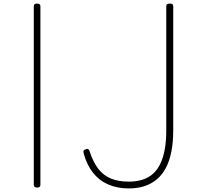

<svg xmlns="http://www.w3.org/2000/svg" viewBox="-20 -1035 1136 1074"><path d="M188 14Q178 14 173.5 10Q169 6 169 -1V-1000Q169 -1008 173.5 -1011.5Q178 -1015 187 -1015Q196 -1015 201 -1011.5Q206 -1008 206 -1000V-1Q206 6 202 10Q198 14 188 14ZM700 19Q636 19 585.5 -3Q535 -25 500.5 -68.5Q466 -112 449 -174Q445 -187 448 -192.5Q451 -198 460 -200Q469 -204 474.5 -200Q480 -196 483 -183Q502 -127 530 -90.5Q558 -54 600 -36.5Q642 -19 700 -19Q743 -19 777.5 -30Q812 -41 837 -64Q862 -87 878 -121.5Q894 -156 902 -201.5Q910 -247 910 -304V-999Q910 -1008 915 -1011.5Q920 -1015 930 -1015Q941 -1015 945 -1011.5Q949 -1008 949 -999V-306Q949 -241 939 -189Q929 -137 909 -98Q889 -59 858.5 -33Q828 -7 789 6Q750 19 700 19Z"/></svg>

Font: Playwrite NG Modern Thin
Style: Regular
Weight: 250
Designer: Veronika Burian, José Scaglione
Foundry: TypeTogether
Version: Version 1.002